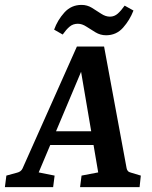

<svg xmlns="http://www.w3.org/2000/svg" viewBox="-35 -764 622 784"><path d="M156 -228H379L392 -172H135ZM482 -77Q483 -71 487 -66Q491 -61 500 -59L540 -47L535 0H292L298 -47L366 -60L286 -530H321L123 -60L188 -47L182 0H-15L-9 -47L35 -59Q51 -63 57 -76L279 -574H390ZM398 -620Q375 -620 355 -632Q335 -644 317.5 -655.5Q300 -667 283 -667Q263 -667 249 -655Q235 -643 221 -623L186 -643Q200 -682 228 -713Q256 -744 298 -744Q321 -744 340.5 -732Q360 -720 378 -708Q396 -696 414 -696Q432 -696 446 -708.5Q460 -721 474 -741L510 -721Q495 -682 467.5 -651Q440 -620 398 -620Z"/></svg>

Font: Yrsa SemiBold
Style: Italic
Weight: 600
Italic angle: -7.10001°
Version: Version 2.004